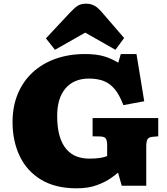

<svg xmlns="http://www.w3.org/2000/svg" viewBox="-20 -1007 908 1041"><path d="M395 14Q280 14 202.5 -33Q125 -80 86.5 -161.5Q48 -243 48 -345Q48 -429 76 -497Q104 -565 156 -613.5Q208 -662 280.5 -688Q353 -714 441 -714Q503 -714 544.5 -701.5Q586 -689 621 -667L635 -714H720L762 -458L649 -437Q628 -492 602.5 -523Q577 -554 543 -567.5Q509 -581 462 -581Q420 -581 388 -567Q356 -553 334 -526.5Q312 -500 301 -463Q290 -426 290 -379Q290 -313 303.5 -268.5Q317 -224 341 -197Q365 -170 396 -158.5Q427 -147 463 -147Q485 -147 502.5 -148.5Q520 -150 534.5 -153Q549 -156 561 -161V-217Q561 -243 554.5 -254.5Q548 -266 525 -267L482 -268V-367H838V-268L806 -265Q786 -263 779.5 -251.5Q773 -240 773 -214V0H640L620 -71Q610 -62 581.5 -41.5Q553 -21 506.5 -3.5Q460 14 395 14ZM278 -737 229 -799 359 -938Q385 -966 402.5 -976.5Q420 -987 447 -987Q470 -987 489.5 -977.5Q509 -968 533 -940L653 -801L606 -737L442 -830Z"/></svg>

Font: Literata Variable Black
Style: Regular
Weight: 900
Designer: Latin by Veronika Burian and Jose Scaglione. Greek by Irene Vlachou. Cyrillic by Vera Evstafieva.
Foundry: TypeTogether
Version: Version 3.021